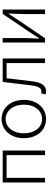

<svg xmlns="http://www.w3.org/2000/svg" viewBox="889 -1476 600 2418"><g transform="rotate(-90 1189.0 -267.0)"><path d="M100 -533H502V0H444V-484H158V0H100Z M899 13Q851 13 807 -5.5Q763 -24 730 -60Q697 -96 677.5 -148Q658 -200 658 -266Q658 -333 677.5 -385Q697 -437 730 -473Q763 -509 807 -528Q851 -547 899 -547Q947 -547 991 -528Q1035 -509 1068 -473Q1101 -437 1120.5 -385Q1140 -333 1140 -266Q1140 -200 1120.5 -148Q1101 -96 1068 -60Q1035 -24 991 -5.5Q947 13 899 13ZM899 -37Q938 -37 971 -53.5Q1004 -70 1028.5 -100.5Q1053 -131 1066.5 -173Q1080 -215 1080 -266Q1080 -317 1066.5 -359.5Q1053 -402 1028.5 -432Q1004 -462 971 -479Q938 -496 899 -496Q860 -496 827 -479Q794 -462 770 -432Q746 -402 732.5 -359.5Q719 -317 719 -266Q719 -215 732.5 -173Q746 -131 770 -100.5Q794 -70 827 -53.5Q860 -37 899 -37Z M1251 13Q1237 13 1228 11.5Q1219 10 1209 6L1222 -49Q1227 -47 1232.5 -46Q1238 -45 1245 -45Q1277 -45 1296 -76Q1315 -107 1323 -174Q1334 -265 1344.5 -353.5Q1355 -442 1366 -533H1662V0H1604V-484H1412Q1403 -403 1393.5 -322.5Q1384 -242 1374 -161Q1363 -72 1332.5 -29.5Q1302 13 1251 13Z M1862 -533H1919V-276Q1919 -233 1916.5 -181.5Q1914 -130 1912 -76H1917Q1933 -101 1954.5 -134Q1976 -167 1992 -192L2223 -533H2278V0H2221V-256Q2221 -301 2223.5 -352Q2226 -403 2228 -457H2223Q2207 -432 2185.5 -399Q2164 -366 2148 -342L1917 0H1862Z"/></g></svg>

Font: SpoqaHanSansJP-Light
Style: Regular
Weight: 300
Designer: [Source Han Sans]
Ryoko NISHIZUKA  (kana & ideographs); Paul D. Hunt (Latin, Greek & Cyrillic); Wenlong ZHANG  (bopomofo
Foundry: Spoqa (http://bi.spoqa.com)
Version: Version 1.002.20150607